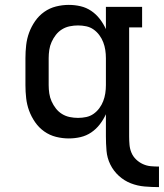

<svg xmlns="http://www.w3.org/2000/svg" viewBox="-20 -558 670 785"><path d="M630 207Q601 207 571.5 204.5Q542 202 515 191.5Q488 181 466 161Q444 141 431 114.5Q418 88 415.5 58.5Q413 29 413 0V-91Q403 -69 388 -49.5Q373 -30 353 -16.5Q333 -3 309.5 2.5Q286 8 261 8Q235 8 209 1.5Q183 -5 161 -20.5Q139 -36 123.5 -58.5Q108 -81 99 -105.5Q90 -130 87 -156.5Q84 -183 84 -210V-320Q84 -347 87 -373.5Q90 -400 99 -424.5Q108 -449 123.5 -471.5Q139 -494 161 -509.5Q183 -525 209 -531.5Q235 -538 261 -538Q286 -538 309.5 -532.5Q333 -527 353 -513.5Q373 -500 388 -480.5Q403 -461 413 -439V-530H561V-446H508V0Q508 17 509.5 34Q511 51 517.5 66.5Q524 82 536.5 94Q549 106 564.5 113Q580 120 596.5 121.5Q613 123 630 123ZM299 -76Q316 -76 332.5 -79.5Q349 -83 362.5 -92.5Q376 -102 386 -115.5Q396 -129 402 -144.5Q408 -160 410.5 -176.5Q413 -193 413 -210V-320Q413 -337 410.5 -353.5Q408 -370 402 -385.5Q396 -401 386 -414.5Q376 -428 362.5 -437.5Q349 -447 332.5 -450.5Q316 -454 299 -454Q282 -454 265 -450.5Q248 -447 233.5 -438Q219 -429 208.5 -415.5Q198 -402 191 -386.5Q184 -371 181.5 -354Q179 -337 179 -320V-210Q179 -193 181.5 -176Q184 -159 191 -143.5Q198 -128 208.5 -114.5Q219 -101 233.5 -92Q248 -83 265 -79.5Q282 -76 299 -76Z"/></svg>

Font: Iosevka Slab Medium Extended
Style: Regular
Weight: 500
Width: 7
Monospace: yes
Designer: Belleve Invis
Foundry: Belleve Invis
Version: Version 11.1.1; ttfautohint (v1.8.3)